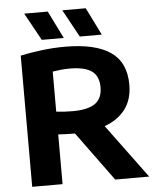

<svg xmlns="http://www.w3.org/2000/svg" viewBox="-62 -1000 849 1052"><g transform="rotate(-5 363.0 -474.5)"><path d="M72 0V-721.5Q124 -733 189.2 -741Q254.5 -749 317.5 -749Q483 -749 567 -691.8Q651 -634.5 651 -511Q651 -430.5 610.8 -376.8Q570.5 -323 496.5 -296.5L715.5 0H528.5L331 -270.5Q327.5 -270.5 324 -270.5Q301 -270.5 280.8 -271.5Q260.5 -272.5 239 -273.5V0ZM329 -393.5Q412.5 -393.5 452.5 -421.2Q492.5 -449 492.5 -510.5Q492.5 -572.5 453.8 -600Q415 -627.5 334 -627.5Q306.5 -627.5 283.2 -625Q260 -622.5 239 -619V-398.5Q262 -396 283 -394.8Q304 -393.5 329 -393.5ZM403.5 -797.5 320.5 -949H449.5L524.5 -797.5ZM194.5 -797.5 111 -949H240.5L315.5 -797.5Z"/></g></svg>

Font: Encode Sans SmExp
Style: Bold
Weight: 700
Width: 6
Designer: Multiple Designers
Foundry: Impallari Type
Version: Version 3.002; ttfautohint (v1.8.3) -l 8 -r 50 -G 200 -x 14 